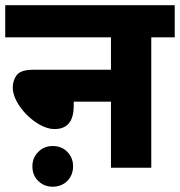

<svg xmlns="http://www.w3.org/2000/svg" viewBox="-20 -642 689 735"><path d="M0 -499H404.8V-375H107.9C76.2 -375 54.7 -368.2 44.4 -355C34.2 -341.8 28.8 -325.2 28.8 -306.2C28.8 -239.7 120.1 -147.9 188 -147.9C236.3 -147.9 262.2 -175.3 262.2 -237.8V-252.9H404.8V0H559.1V-499H648.9V-622.1H0ZM104 -5.4C104 17.6 111.3 36.1 126.5 50.8C141.6 65.4 159.7 72.8 181.6 72.8C227.1 72.8 259.8 40 259.8 -5.4C259.8 -27.3 252.4 -45.4 237.8 -60.5C223.1 -75.7 204.6 -83 181.6 -83C159.7 -83 141.6 -75.7 126.5 -60.5C111.3 -45.4 104 -27.3 104 -5.4Z"/></svg>

Font: Noto Reveo Sans
Style: Regular
Weight: 800
Designer: Monotype Design Team
Foundry: Monotype Imaging Inc.
Version: Version 2.007